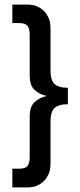

<svg xmlns="http://www.w3.org/2000/svg" viewBox="-20 -770 350 840"><path d="M201 -54Q201 -7 172.5 21.5Q144 50 100 50H34V-32H65Q90 -32 100 -43.5Q110 -55 110 -83V-260Q110 -304 131.5 -323.5Q153 -343 184 -350Q153 -357 131.5 -376.5Q110 -396 110 -440V-618Q110 -645 100 -657Q90 -669 65 -669H34V-750H100Q144 -750 172.5 -721.5Q201 -693 201 -647V-462Q201 -420 218 -403Q235 -386 277 -386V-314Q235 -314 218 -297Q201 -280 201 -238Z"/></svg>

Font: Haskoy Medium
Style: Regular
Weight: 500
Designer: Ertekin Erdin
Foundry: Ertekin Erdin
Version: Version 1.500; ttfautohint (v1.8.3)